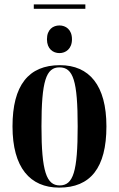

<svg xmlns="http://www.w3.org/2000/svg" viewBox="-20 -845 543 875"><path d="M134 -805H369V-825H134ZM251 -603C279 -603 308 -622 308 -666C308 -711 279 -729 251 -729C222 -729 194 -711 194 -666C194 -622 222 -603 251 -603ZM250 10C392 10 465 -80 465 -269C465 -456 387 -548 253 -548C110 -548 37 -456 37 -269C37 -81 117 10 250 10ZM252 0C192 0 169 -63 169 -269C169 -476 190 -538 251 -538C314 -538 334 -476 334 -269C334 -63 314 0 252 0Z"/></svg>

Font: Noto Serif Display ExtraCondensed
Style: Bold
Weight: 700
Width: 2
Designer: Monotype Design Team
Foundry: Monotype Imaging Inc.
Version: Version 2.009